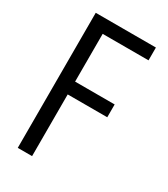

<svg xmlns="http://www.w3.org/2000/svg" viewBox="-173 -770 743 850"><g transform="rotate(30 198.0 -345.0)"><path d="M132.8 -625V-380.9H335V-315.4H132.8V0H59.6V-690.4H367.2V-625Z"/></g></svg>

Font: Dinish Condensed
Style: Regular
Weight: 400
Width: 3
Designer: Bert Driehuis
Foundry: Playbeing
Version: Version 3.006; git-39231f3c-release